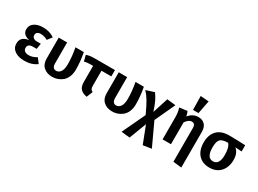

<svg xmlns="http://www.w3.org/2000/svg" viewBox="-42 -1709 3777 2809"><g transform="rotate(30 1846.0 -304.5)"><path d="M259 -546Q371 -546 451 -489L392 -413Q334 -446 277 -446Q240 -446 219.5 -430Q199 -414 199 -384Q199 -355 220.5 -338Q242 -321 280 -321H346L331 -226H273Q225 -226 203.5 -209.5Q182 -193 182 -158Q182 -125 206 -106Q230 -87 276 -87Q340 -87 407 -129L468 -48Q383 16 258 16Q158 16 96 -27Q34 -70 34 -147Q34 -265 174 -282Q55 -306 55 -400Q55 -468 111 -507Q167 -546 259 -546Z M952 -530Q980 -386 980 -250Q980 -182 958 -129Q936 -76 899.5 -45.5Q863 -15 819.5 0.5Q776 16 728 16Q641 16 584.5 -33Q528 -82 528 -176V-530H670V-180Q670 -90 737 -90Q779 -90 808.5 -130.5Q838 -171 838 -261Q838 -389 811 -530Z M1478 -423H1312V-170Q1312 -134 1321.5 -116.5Q1331 -99 1356 -87L1314 16Q1240 2 1205 -36.5Q1170 -75 1170 -151V-423H1117Q1058 -422 1022 -411L997 -509Q1046 -530 1130 -530H1478Z M1966 -530Q1994 -386 1994 -250Q1994 -182 1972 -129Q1950 -76 1913.5 -45.5Q1877 -15 1833.5 0.5Q1790 16 1742 16Q1655 16 1598.5 -33Q1542 -82 1542 -176V-530H1684V-180Q1684 -90 1751 -90Q1793 -90 1822.5 -130.5Q1852 -171 1852 -261Q1852 -389 1825 -530Z M2343 -186 2521 197 2379 219 2267 -71 2157 218 2013 203 2196 -184Q2136 -314 2096 -381.5Q2056 -449 2008 -499L2147 -543Q2185 -491 2210.5 -438Q2236 -385 2271 -281L2355 -543L2501 -527Z M2851 -596H2758L2754 -829L2894 -818ZM2882 -546Q2952 -546 2991.5 -503Q3031 -460 3031 -382V220L2889 204V-362Q2889 -405 2874 -422.5Q2859 -440 2831 -440Q2776 -440 2730 -369V0H2588V-376Q2588 -457 2565 -526L2696 -543Q2711 -516 2721 -464Q2787 -546 2882 -546Z M3678 -530V-425L3568 -432Q3639 -376 3639 -260Q3639 -136 3571 -60Q3503 16 3385 16Q3266 16 3198.5 -58.5Q3131 -133 3131 -265Q3131 -392 3200.5 -465Q3270 -538 3408 -538Q3514 -538 3678 -530ZM3491 -260Q3491 -385 3444 -436H3441Q3348 -436 3313.5 -400.5Q3279 -365 3279 -265Q3279 -90 3385 -90Q3491 -90 3491 -260Z"/></g></svg>

Font: FiraGO SemiBold
Style: Regular
Weight: 600
Designer: bBox Type
Foundry: bBox Type GmbH
Version: Version 1.001;PS 001.001;hotconv 1.0.88;makeotf.lib2.5.64775